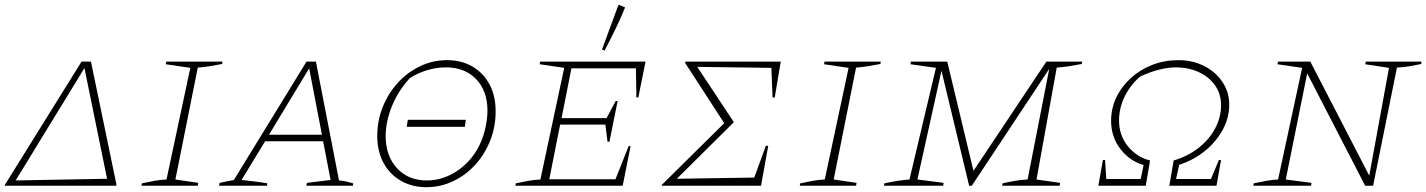

<svg xmlns="http://www.w3.org/2000/svg" viewBox="-25 -772 5928 798"><path d="M-5 0 -4 -5 314 -516H353L459 -5L458 0ZM326 -489 40 -22 420 -29Z M563 0 565 -10Q592 -16 617.5 -20.5Q643 -25 667 -26L766 -490L664 -505L666 -516H900L898 -506Q866 -500 844.5 -496.5Q823 -493 797 -491L704 -26L799 -12L797 0Z M1384 -22Q1400 -21 1415 -17.5Q1430 -14 1443 -10L1442 0H1248L1251 -12L1349 -24L1318 -185H1077L979 -24Q1005 -21 1031.5 -18Q1058 -15 1086 -10L1085 0H885L888 -12L947 -24L1249 -516H1288ZM1093 -212H1313L1260 -488Z M1747 6Q1688 6 1641.5 -20.5Q1595 -47 1569 -95Q1543 -143 1543 -207Q1543 -271 1566 -328Q1589 -385 1629 -428.5Q1669 -472 1721.5 -497Q1774 -522 1833 -522Q1893 -522 1938.5 -495.5Q1984 -469 2009.5 -421.5Q2035 -374 2035 -309Q2035 -245 2012.5 -188Q1990 -131 1950.5 -87.5Q1911 -44 1858.5 -19Q1806 6 1747 6ZM1749 -22Q1819 -22 1880.5 -65.5Q1942 -109 1973 -180Q1986 -209 1993.5 -245.5Q2001 -282 2001 -312Q2001 -394 1954 -443Q1907 -492 1828 -492Q1788 -492 1749.5 -480Q1711 -468 1679 -448Q1631 -396 1604.5 -332Q1578 -268 1578 -206Q1578 -124 1625 -73Q1672 -22 1749 -22ZM1665 -245 1670 -274H1911L1907 -245Z M2117 0 2119 -10Q2146 -16 2171.5 -20.5Q2197 -25 2221 -26L2320 -490L2218 -505L2220 -516H2658L2628 -367H2620L2618 -488H2350L2309 -281H2496L2534 -352H2542L2508 -183H2500L2491 -254H2303L2258 -27H2533L2588 -165H2596L2563 0ZM2488 -562 2477 -566 2544 -748 2548 -752 2573 -741Q2557 -701 2535.5 -656.5Q2514 -612 2488 -562Z M2725 0 2726 -4 2985 -260 2823 -510V-516H3220L3195 -367H3186L3181 -490L2873 -494L3024 -266V-263L2788 -29L3110 -34L3158 -166H3168L3138 0Z M3299 0 3301 -10Q3328 -16 3353.5 -20.5Q3379 -25 3403 -26L3502 -490L3400 -505L3402 -516H3636L3634 -506Q3602 -500 3580.5 -496.5Q3559 -493 3533 -491L3440 -26L3535 -12L3533 0Z M3649 0 3651 -10Q3710 -23 3755 -26L3865 -490L3759 -505L3761 -516H3912L4021 -62L4324 -516H4473L4471 -506Q4440 -500 4416.5 -496.5Q4393 -493 4367 -491L4283 -26L4381 -12L4379 0H4140L4142 -10Q4168 -16 4194.5 -20.5Q4221 -25 4246 -26L4336 -486L4014 0H4003L3888 -478L3788 -26L3897 -12L3895 0Z M4540 0 4559 -107H4568L4573 -28H4716L4728 -86Q4670 -103 4631.5 -153Q4593 -203 4593 -270Q4593 -322 4615 -367.5Q4637 -413 4675.5 -448Q4714 -483 4764.5 -502.5Q4815 -522 4873 -522Q4932 -522 4980 -497.5Q5028 -473 5056 -431Q5084 -389 5084 -337Q5084 -283 5057.5 -233.5Q5031 -184 4984 -145.5Q4937 -107 4876 -87L4863 -28H5008L5041 -107H5050L5031 0H4835L4853 -105Q4911 -122 4955.5 -156.5Q5000 -191 5025 -237.5Q5050 -284 5050 -335Q5050 -381 5025.5 -416.5Q5001 -452 4958 -472Q4915 -492 4861 -492Q4830 -492 4790.5 -482Q4751 -472 4713 -453Q4673 -419 4649.5 -371Q4626 -323 4626 -271Q4626 -210 4662.5 -164.5Q4699 -119 4755 -105L4737 0Z M5652 -516H5883L5882 -506Q5857 -501 5835 -497Q5813 -493 5781 -491L5682 0H5649L5408 -467L5319 -26L5426 -12L5424 0H5184L5186 -10Q5213 -16 5238.5 -20.5Q5264 -25 5287 -26L5387 -490L5284 -505L5287 -516H5421L5666 -42L5748 -490L5649 -505Z"/></svg>

Font: Piazzolla SC Thin
Style: Italic
Weight: 100
Italic angle: -11.3°
Designer: Juan Pablo del Peral
Foundry: Huerta Tipografica
Version: Version 1.330